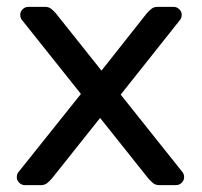

<svg xmlns="http://www.w3.org/2000/svg" viewBox="-20 -540 588 560"><path d="M29 0ZM131 -19Q124 -11 117 -5.5Q110 0 99 0H53Q43 0 36 -7Q29 -14 29 -23Q29 -31 33 -37L216 -266L43 -483Q39 -489 39 -497Q39 -506 46 -513Q53 -520 63 -520H111Q122 -520 129 -514.5Q136 -509 143 -501L276 -334L408 -501Q415 -509 422 -514.5Q429 -520 440 -520H486Q496 -520 503 -513Q510 -506 510 -497Q510 -489 506 -483L332 -264L513 -37Q517 -31 517 -23Q517 -14 510 -7Q503 0 493 0H445Q434 0 427 -5.5Q420 -11 413 -19L272 -196Z"/></svg>

Font: Hezaedrus
Style: Regular
Weight: 400
Designer: Hubert & Fischer
Foundry: Hubert & Fischer
Version: Version 1.10;September 3, 2019;FontCreator 11.5.0.2425 64-bi